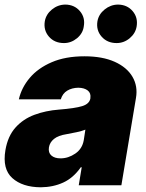

<svg xmlns="http://www.w3.org/2000/svg" viewBox="-31 -794 624 823"><path d="M143.6 8.8Q65.4 8.3 22 -30.5Q-21.5 -69.3 -7.8 -150.4Q2.4 -210.4 35.2 -247.1Q67.9 -283.7 116.2 -301.8Q164.6 -319.8 221.7 -324.2Q290.5 -329.6 321.3 -339.1Q352.1 -348.6 356.4 -372.1V-374Q359.4 -395 345 -406.2Q330.6 -417.5 304.7 -418Q277.3 -417.5 257.3 -405.5Q237.3 -393.6 229.5 -368.2H49.8Q61 -418 96.4 -460Q131.8 -502 190.7 -527.3Q249.5 -552.7 331.1 -552.7Q408.2 -552.7 460.7 -529.1Q513.2 -505.4 536.9 -464.8Q560.5 -424.3 551.8 -374L489.3 0H306.6L319.3 -77.1H315.4Q283.2 -31.2 240 -11.5Q196.8 8.3 143.6 8.8ZM228.5 -115.2Q261.7 -115.2 291.7 -135.7Q321.8 -156.2 328.1 -193.4L335 -238.3Q318.8 -231.9 298.1 -227.5Q277.3 -223.1 253.9 -218.8Q218.8 -213.4 200.4 -198.5Q182.1 -183.6 178.7 -162.1Q175.3 -139.6 189.2 -127.4Q203.1 -115.2 228.5 -115.2ZM243.2 -609.4Q202.6 -609.4 178.7 -637Q154.8 -664.6 161.1 -703.1Q166.5 -732.9 191.7 -753.4Q216.8 -773.9 249 -774.4Q288.1 -773.9 311.5 -746.3Q335 -718.8 328.1 -680.7Q324.2 -650.9 299.1 -630.1Q273.9 -609.4 243.2 -609.4ZM468.8 -609.4Q428.7 -609.4 404.5 -637Q380.4 -664.6 386.7 -703.1Q392.1 -732.9 417.5 -753.4Q442.9 -773.9 474.6 -774.4Q514.2 -773.9 537.6 -746.3Q561 -718.8 554.7 -680.7Q549.8 -650.9 524.9 -630.1Q500 -609.4 468.8 -609.4Z"/></svg>

Font: Inter Tight Black
Style: Italic
Weight: 900
Italic angle: -9.39999°
Designer: Rasmus Andersson
Foundry: rsms
Version: Version 3.004; ttfautohint (v1.8.4.7-5d5b)